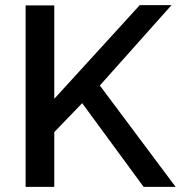

<svg xmlns="http://www.w3.org/2000/svg" viewBox="-20 -730 706 750"><path d="M80 0V-709H192V-344L526 -710H650L370 -396L666 0H541L301 -327L192 -214V0Z"/></svg>

Font: Oxford Sans SemiBold
Style: Regular
Weight: 600
Designer: Matt McInerney, Pablo Impallari, Rodrigo Fuenzalida
Foundry: Matt McInerney, Pablo Impallari, Rodrigo Fuenzalida
Version: Version 3.000g; ttfautohint (v1.5) -l 8 -r 28 -G 28 -x 14 -D